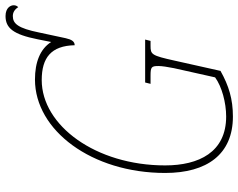

<svg xmlns="http://www.w3.org/2000/svg" viewBox="-106 -766 882 711"><g transform="rotate(-90 335.5 -411.0)"><path d="M259 10C323 10 373 -5 428 -36L466 -206C485 -292 489 -295 521 -295H539L544 -315H385L380 -295H410C442 -295 446 -292 446 -266C446 -253 443 -233 438 -208L404 -56C370 -31 310 -15 259 -15C127 -15 78 -116 78 -241C78 -498 226 -698 394 -698C477 -698 521 -663 523 -576C537 -576 544 -587 549 -609L570 -707C586 -786 603 -805 631 -805C644 -805 655 -799 664 -785C669 -790 671 -795 671 -802C671 -813 662 -832 631 -832C587 -832 563 -804 545 -713L535 -663C509 -704 460 -723 396 -723C208 -723 50 -513 50 -241C50 -86 119 10 259 10Z"/></g></svg>

Font: Noto Serif Condensed Thin
Style: Italic
Weight: 100
Width: 3
Italic angle: -12°
Designer: Monotype Design Team
Foundry: Monotype Imaging Inc.
Version: Version 2.013